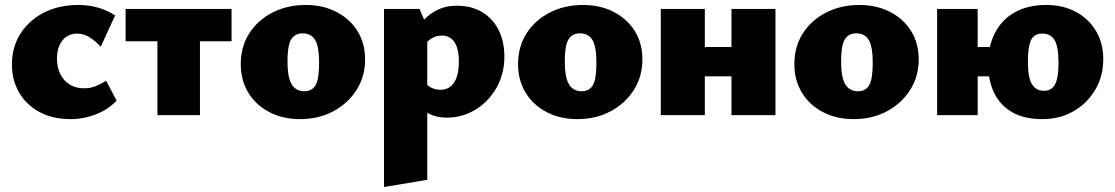

<svg xmlns="http://www.w3.org/2000/svg" viewBox="-20 -463 4483 772"><path d="M265 16Q191 16 138 -13Q85 -42 56.5 -91.5Q28 -141 28 -204Q28 -274 62.5 -328Q97 -382 157 -412.5Q217 -443 295 -443Q339 -443 375.5 -432Q412 -421 443 -401L385 -275Q367 -295 342.5 -311.5Q318 -328 289 -328Q265 -328 247 -315.5Q229 -303 219 -280.5Q209 -258 209 -227Q209 -193 222 -166Q235 -139 259.5 -123.5Q284 -108 319 -108Q344 -108 364.5 -116.5Q385 -125 407 -138L449 -58Q418 -27 384.5 -11.5Q351 4 320.5 10Q290 16 265 16Z M613 0V-427H784V0ZM485 -297V-427H911V-297Z M1186 16Q1117 16 1062.5 -12.5Q1008 -41 978 -91Q948 -141 948 -205Q948 -275 982 -328.5Q1016 -382 1075.5 -412.5Q1135 -443 1209 -443Q1279 -443 1333 -415Q1387 -387 1417.5 -338Q1448 -289 1448 -224Q1448 -156 1414 -102Q1380 -48 1321 -16Q1262 16 1186 16ZM1203 -96Q1226 -96 1239.5 -108.5Q1253 -121 1258 -146.5Q1263 -172 1263 -211Q1263 -255 1256 -280.5Q1249 -306 1234 -317.5Q1219 -329 1197 -329Q1175 -329 1161 -317Q1147 -305 1141.5 -280Q1136 -255 1136 -216Q1136 -172 1143.5 -146Q1151 -120 1166.5 -108Q1182 -96 1203 -96Z M1776 10Q1733 10 1701.5 -7.5Q1670 -25 1652 -53L1688 -134Q1699 -117 1716 -109.5Q1733 -102 1750 -102Q1775 -102 1791.5 -115Q1808 -128 1816.5 -153.5Q1825 -179 1825 -215Q1825 -249 1817.5 -272Q1810 -295 1795 -307.5Q1780 -320 1757 -320Q1735 -320 1716 -309Q1697 -298 1681 -273L1634 -320Q1675 -382 1717.5 -411Q1760 -440 1817 -440Q1877 -440 1920 -413.5Q1963 -387 1985.5 -341Q2008 -295 2008 -236Q2008 -166 1976.5 -110.5Q1945 -55 1892.5 -22.5Q1840 10 1776 10ZM1524 289V-427H1667L1698 -354V260Z M2301 16Q2232 16 2177.5 -12.5Q2123 -41 2093 -91Q2063 -141 2063 -205Q2063 -275 2097 -328.5Q2131 -382 2190.5 -412.5Q2250 -443 2324 -443Q2394 -443 2448 -415Q2502 -387 2532.5 -338Q2563 -289 2563 -224Q2563 -156 2529 -102Q2495 -48 2436 -16Q2377 16 2301 16ZM2318 -96Q2341 -96 2354.5 -108.5Q2368 -121 2373 -146.5Q2378 -172 2378 -211Q2378 -255 2371 -280.5Q2364 -306 2349 -317.5Q2334 -329 2312 -329Q2290 -329 2276 -317Q2262 -305 2256.5 -280Q2251 -255 2251 -216Q2251 -172 2258.5 -146Q2266 -120 2281.5 -108Q2297 -96 2318 -96Z M2921 0V-427H3098V0ZM2637 0V-427H2814V0ZM2725 -156V-274H3005V-156Z M3412 16Q3343 16 3288.5 -12.5Q3234 -41 3204 -91Q3174 -141 3174 -205Q3174 -275 3208 -328.5Q3242 -382 3301.5 -412.5Q3361 -443 3435 -443Q3505 -443 3559 -415Q3613 -387 3643.5 -338Q3674 -289 3674 -224Q3674 -156 3640 -102Q3606 -48 3547 -16Q3488 16 3412 16ZM3429 -96Q3452 -96 3465.5 -108.5Q3479 -121 3484 -146.5Q3489 -172 3489 -211Q3489 -255 3482 -280.5Q3475 -306 3460 -317.5Q3445 -329 3423 -329Q3401 -329 3387 -317Q3373 -305 3367.5 -280Q3362 -255 3362 -216Q3362 -172 3369.5 -146Q3377 -120 3392.5 -108Q3408 -96 3429 -96Z M3748 0V-427H3911V0ZM3829 -156V-274H4053V-156ZM4171 16Q4097 16 4048.5 -12.5Q4000 -41 3976.5 -91Q3953 -141 3953 -206Q3953 -276 3980 -329.5Q4007 -383 4059.5 -413Q4112 -443 4187 -443Q4254 -443 4305.5 -415.5Q4357 -388 4386.5 -339Q4416 -290 4416 -225Q4416 -156 4383.5 -101.5Q4351 -47 4296 -15.5Q4241 16 4171 16ZM4177 -98Q4199 -98 4212 -110Q4225 -122 4230.5 -147.5Q4236 -173 4236 -211Q4236 -276 4220 -302Q4204 -328 4171 -328Q4138 -328 4125.5 -301.5Q4113 -275 4113 -215Q4113 -150 4129.5 -124Q4146 -98 4177 -98Z"/></svg>

Font: Ysabeau Office Black
Style: Regular
Weight: 900
Designer: Christian Thalmann (Catharsis Fonts)
Version: Version 2.001;gftools[0.9.30]; featfreeze: tnum,lnum,ss02